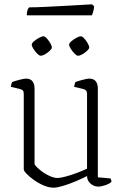

<svg xmlns="http://www.w3.org/2000/svg" viewBox="-20 -864 568 889"><path d="M229 5Q207 5 183 -5Q159 -15 138 -30Q117 -45 103.5 -59Q90 -73 90 -80V-430Q90 -441 85.5 -445.5Q81 -450 72 -452L30 -462Q31 -469 33 -475Q35 -481 36 -484Q49 -489 70 -494.5Q91 -500 100 -500Q121 -500 130.5 -487.5Q140 -475 140 -454V-103Q148 -91 166.5 -76Q185 -61 207 -50.5Q229 -40 246 -40Q260 -40 286 -47Q312 -54 339 -64.5Q366 -75 383 -83V-430Q383 -448 365 -452L323 -462Q324 -469 326 -475Q328 -481 329 -484Q342 -489 363 -494.5Q384 -500 393 -500Q414 -500 423.5 -487.5Q433 -475 433 -454V-43L491 -38Q493 -36 494.5 -31.5Q496 -27 496 -22Q487 -13 467.5 -6.5Q448 0 436 0Q414 0 398.5 -14.5Q383 -29 383 -49Q362 -38 331.5 -25Q301 -12 272.5 -3.5Q244 5 229 5ZM341 -606Q335 -606 325.5 -615.5Q316 -625 308 -637.5Q300 -650 300 -657Q300 -664 310.5 -673Q321 -682 334 -689Q347 -696 354 -696Q361 -696 370 -686Q379 -676 386 -664Q393 -652 393 -644Q393 -638 383.5 -629Q374 -620 362 -613Q350 -606 341 -606ZM168 -606Q162 -606 152.5 -615.5Q143 -625 135 -637.5Q127 -650 127 -657Q127 -664 137.5 -673Q148 -682 161 -689Q174 -696 181 -696Q188 -696 197 -686Q206 -676 213 -664Q220 -652 220 -644Q220 -638 210.5 -629Q201 -620 189 -613Q177 -606 168 -606ZM104 -793Q104 -808 107.5 -817.5Q111 -827 115 -830Q144 -830 186.5 -832Q229 -834 273.5 -836.5Q318 -839 354 -841Q390 -843 406 -844L416 -835Q415 -822 411.5 -810Q408 -798 405 -793Z"/></svg>

Font: Texturina 72pt Thin
Style: Regular
Weight: 100
Designer: Guillermo Torres Carreño
Foundry: Omnibus-Type
Version: Version 1.002; ttfautohint (v1.8.3)